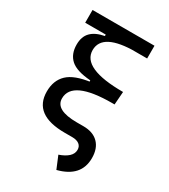

<svg xmlns="http://www.w3.org/2000/svg" viewBox="-230 -841 1046 1185"><g transform="rotate(30 293.0 -248.5)"><path d="M299.8 9.8Q76.2 9.8 76.2 -156.2Q76.2 -234.9 124.5 -281.2Q172.9 -327.6 287.1 -342.3L485.4 -388.2L478.5 -295.4H462.9Q178.7 -295.4 178.7 -166Q178.7 -83 332.5 -83H378.9L352.5 9.8ZM369.6 234.4 333 146.5Q374.5 132.3 397.7 111.1Q420.9 89.8 420.9 61.5Q420.9 37.1 403.1 23.4Q385.3 9.8 352.5 9.8L378.9 -83Q447.8 -83 485.6 -45.2Q523.4 -7.3 523.4 61.5Q523.4 128.4 485.1 171.4Q446.8 214.4 369.6 234.4ZM274.4 -295.4V-349.1Q173.8 -356.4 132.3 -393.8Q90.8 -431.2 90.8 -499Q90.8 -555.7 122.1 -587.6Q153.3 -619.6 215.8 -631.3V-666.5L431.6 -642.1Q193.4 -642.1 193.4 -518.6Q193.4 -388.2 485.4 -388.2L478.5 -295.4ZM69.3 -641.6V-732.4H510.7V-641.6Z"/></g></svg>

Font: Cascadia Code PL
Style: Regular
Weight: 400
Monospace: yes
Designer: Aaron Bell
Foundry: Saja Typeworks
Version: Version 2102.003